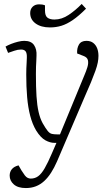

<svg xmlns="http://www.w3.org/2000/svg" viewBox="-20 -724 558 973"><path d="M269 94Q255 126 239 151Q223 176 204 193.5Q185 211 162 220Q139 229 111 229Q71 229 50 210.5Q29 192 29 166Q29 147 40 133.5Q51 120 74 114L89 140Q99 156 106 165Q113 174 120.5 177.5Q128 181 136 181Q157 181 173.5 169Q190 157 206.5 128.5Q223 100 243 53L266 0H256Q234 0 210 -13Q186 -26 163 -63Q144 -95 133 -137.5Q122 -180 117.5 -232Q113 -284 113 -346Q113 -362 113.5 -377.5Q114 -393 115 -407Q116 -421 116 -431Q117 -454 110 -463.5Q103 -473 87 -473Q70 -473 53 -467Q36 -461 21 -456L8 -488Q20 -495 36.5 -501.5Q53 -508 71 -512.5Q89 -517 103 -517Q138 -517 152.5 -495.5Q167 -474 165 -442Q165 -429 164 -415.5Q163 -402 162.5 -386Q162 -370 162 -348Q162 -282 165 -236Q168 -190 175.5 -157Q183 -124 196 -100Q212 -72 222 -60Q232 -48 243 -45.5Q254 -43 269 -43H284L407 -341Q417 -364 423 -384Q429 -404 425.5 -419Q422 -434 402 -441L371 -453Q369 -479 380 -498Q391 -517 418 -517Q439 -517 452.5 -506.5Q466 -496 472.5 -479Q479 -462 479 -441Q479 -425 475.5 -407Q472 -389 463.5 -365Q455 -341 441 -307Q427 -273 406 -226ZM233 -585Q188 -585 160.5 -605Q133 -625 133 -658Q133 -678 145.5 -690Q158 -702 178 -702Q187 -702 193.5 -701Q200 -700 208 -697V-671Q208 -644 220.5 -634.5Q233 -625 256 -625Q293 -625 328 -648.5Q363 -672 394 -704L416 -680Q379 -643 349 -622.5Q319 -602 291.5 -593.5Q264 -585 233 -585Z"/></svg>

Font: Literata ExtraLight
Style: Italic
Weight: 250
Italic angle: -2°
Designer: Latin by Veronika Burian and Jose Scaglione. Greek by Irene Vlachou. Cyrillic by Vera Evstafieva
Foundry: TypeTogether
Version: Version 3.002